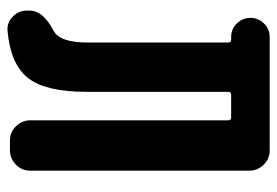

<svg xmlns="http://www.w3.org/2000/svg" viewBox="-139 -631 778 540"><g transform="rotate(90 250.0 -361.0)"><path d="M403.3 -730.5Q426.8 -730.5 443.4 -713.4Q460 -696.3 460 -672.9V-56.6Q460 -33.2 442.9 -16.6Q425.8 0 403.3 0H375Q351.6 0 335 -17.1Q318.4 -34.2 318.4 -56.6V-614.3Q318.4 -622.1 309.6 -622.1H247.1Q238.3 -622.1 238.3 -614.3V-214.8Q238.3 -101.6 200.2 -51.8Q162.1 -2 67.4 6.8Q43.9 8.8 26.9 -7.8Q9.8 -24.4 9.8 -46.9V-55.7Q9.8 -92.8 65.4 -122.1Q100.6 -139.6 99.6 -222.7V-614.3Q99.6 -622.1 91.8 -622.1H84Q61.5 -622.1 45.9 -638.2Q30.3 -654.3 30.3 -676.3Q30.3 -698.2 45.9 -714.4Q61.5 -730.5 84 -730.5Z"/></g></svg>

Font: Rounded Mgen+ 1mn bold
Style: Bold
Weight: 700
Designer: [Source Han Sans]
Ryoko NISHIZUKA  (kana & ideographs); Paul D. Hunt (Latin, Greek & Cyrillic); Wenlong ZHANG  (bopomofo
Version: Version 1.059.20150602